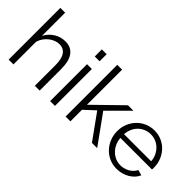

<svg xmlns="http://www.w3.org/2000/svg" viewBox="-13 -1318 1917 1917"><g transform="rotate(45 945.5 -360.0)"><path d="M510 0H442V-291Q442 -380 411.5 -424Q381 -468 322 -468Q293 -468 264.5 -456.5Q236 -445 211 -425Q186 -405 167.5 -378Q149 -351 140 -319V0H72V-730H140V-403Q171 -462 226 -496Q281 -530 345 -530Q390 -530 421 -513.5Q452 -497 472 -467.5Q492 -438 501 -396.5Q510 -355 510 -305Z M658 0V-521H726V0ZM658 -630V-730H726V-630Z M1248 0 1056 -267 944 -163V0H876V-730H944V-234L1237 -520H1314L1101 -307L1322 0Z M1604 10Q1547 10 1499.5 -11.5Q1452 -33 1417 -70.5Q1382 -108 1362.5 -157Q1343 -206 1343 -262Q1343 -317 1362.5 -365.5Q1382 -414 1416.5 -450.5Q1451 -487 1499 -508.5Q1547 -530 1603 -530Q1660 -530 1707.5 -508.5Q1755 -487 1789 -450Q1823 -413 1842 -365Q1861 -317 1861 -263Q1861 -255 1861 -247Q1861 -239 1860 -236H1414Q1417 -194 1433.5 -158.5Q1450 -123 1476 -97Q1502 -71 1535.5 -56.5Q1569 -42 1607 -42Q1632 -42 1657 -49Q1682 -56 1703 -68Q1724 -80 1741 -97.5Q1758 -115 1767 -136L1826 -120Q1814 -91 1792 -67.5Q1770 -44 1741 -26.5Q1712 -9 1677 0.5Q1642 10 1604 10ZM1796 -288Q1793 -330 1776.5 -364.5Q1760 -399 1734.5 -424Q1709 -449 1675.5 -463Q1642 -477 1604 -477Q1566 -477 1532 -463Q1498 -449 1472.5 -424Q1447 -399 1431.5 -364Q1416 -329 1413 -288Z"/></g></svg>

Font: Oxford Sans
Style: Regular
Weight: 400
Designer: Matt McInerney, Pablo Impallari, Rodrigo Fuenzalida
Foundry: Matt McInerney, Pablo Impallari, Rodrigo Fuenzalida
Version: Version 3.000g; ttfautohint (v1.5) -l 8 -r 28 -G 28 -x 14 -D